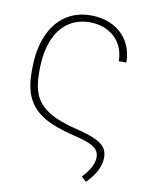

<svg xmlns="http://www.w3.org/2000/svg" viewBox="-82 -597 636 833"><g transform="rotate(10 236.5 -180.5)"><path d="M437.5 -363.3H404.3Q403.8 -406.2 384.5 -439Q365.2 -471.7 330.8 -489.7Q296.4 -507.8 252 -507.8Q196.3 -507.8 156 -479.2Q115.7 -450.7 94 -395.8Q72.3 -340.8 72.3 -264.6V-256.8Q71.8 -194.3 89.8 -154.5Q107.9 -114.7 152.1 -87.6Q196.3 -60.5 276.4 -41Q328.1 -28.8 357.9 -15.1Q387.7 -1.5 400.9 16.1Q414.1 33.7 414.1 59.6Q414.1 117.2 354.5 176.8L333 157.2Q381.8 106.9 381.8 63.5Q381.3 44.9 371.1 32Q360.8 19 336.4 8.5Q312 -2 266.6 -12.7Q182.6 -32.2 133.3 -61.8Q84 -91.3 61.5 -138.2Q39.1 -185.1 40 -256.8V-264.6Q40 -349.6 65.9 -411.1Q91.8 -472.7 139.4 -505.4Q187 -538.1 251 -538.1Q305.7 -538.1 347.9 -516.4Q390.1 -494.6 413.6 -455.1Q437 -415.5 437.5 -363.3Z"/></g></svg>

Font: Pretendard JP Thin
Style: Regular
Weight: 100
Designer: Base glyphs from Inter by Rasmus Andersson; Hangeul glyphs from Noto Sans CJK(Source Han Sans) by Jang Soo-young and Kan
Foundry: Kil Hyung-jin
Version: Version 1.309